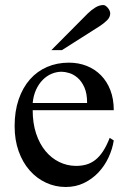

<svg xmlns="http://www.w3.org/2000/svg" viewBox="-20 -728 502 763"><path d="M418 -674.8Q418 -680.2 415.3 -686Q412.6 -691.9 408.4 -696.8Q404.3 -701.7 399.7 -704.8Q395 -708 391.1 -708Q374.5 -708 358.2 -697.8Q341.8 -687.5 328.1 -673.8L184.1 -528.8H226.1L376 -624Q392.6 -634.8 405.3 -647.2Q418 -659.7 418 -674.8ZM432.1 -169.9 416 -180.2Q403.3 -147.9 389.2 -126.5Q375 -105 358.2 -92Q341.3 -79.1 321.8 -73.7Q302.2 -68.4 279.8 -68.8Q245.6 -69.3 214.8 -84.5Q184.1 -99.6 160.6 -127.9Q137.2 -156.2 123.5 -197.3Q109.9 -238.3 109.9 -290H432.1Q432.1 -334.5 418.7 -369.4Q405.3 -404.3 381.3 -428.7Q357.4 -453.1 324.7 -466.1Q292 -479 253.9 -479Q206.5 -479 167 -461.9Q127.4 -444.8 98.9 -412.4Q70.3 -379.9 54.2 -333Q38.1 -286.1 38.1 -227.1Q38.1 -171.4 54.2 -126.7Q70.3 -82 98.1 -50.5Q126 -19 162.8 -2Q199.7 15.1 241.2 15.1Q281.2 15.1 314.2 -1Q347.2 -17.1 371.6 -43.2Q396 -69.3 411.4 -102.5Q426.8 -135.7 432.1 -169.9ZM326.2 -318.8H109.9Q112.8 -348.6 123.5 -371.8Q134.3 -395 150.1 -410.9Q166 -426.8 185.3 -434.8Q204.6 -442.9 225.1 -442.9Q237.8 -442.9 255.1 -437.7Q272.5 -432.6 288.3 -418.9Q304.2 -405.3 315.2 -381.1Q326.2 -356.9 326.2 -318.8Z"/></svg>

Font: Galatia SIL
Style: Regular
Weight: 400
Designer: Development by SIL's NRSI team
Version: Version 2.1